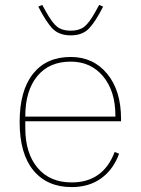

<svg xmlns="http://www.w3.org/2000/svg" viewBox="-20 -750 573 782"><path d="M136 -723 152 -730 167 -703Q193 -656 213.5 -640.5Q234 -625 268 -625Q302 -625 322.5 -640.5Q343 -656 369 -703L384 -730L400 -723Q368 -660 341.5 -633Q315 -606 268 -606Q221 -606 194.5 -633Q168 -660 136 -723ZM272 12Q172 12 116 -56Q60 -124 60 -253Q60 -381 114.5 -449.5Q169 -518 268 -518Q360 -518 416.5 -449.5Q473 -381 473 -266V-256H83V-229Q83 -126 133 -66.5Q183 -7 272 -7Q400 -7 447 -131L465 -124Q442 -60 392.5 -24Q343 12 272 12ZM268 -499Q180 -499 131.5 -439.5Q83 -380 83 -277V-275H450V-279Q450 -379 400 -439Q350 -499 268 -499Z"/></svg>

Font: IBM Plex Sans Thin
Style: Regular
Weight: 100
Designer: Mike Abbink, Paul van der Laan, Pieter van Rosmalen
Foundry: Bold Monday
Version: Version 3.0